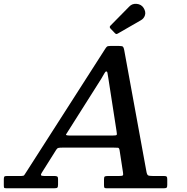

<svg xmlns="http://www.w3.org/2000/svg" viewBox="-72 -1012 1007 1032"><path d="M-51.5 -17.5V-47.5Q-51.5 -58.5 -49 -62.2Q-46.5 -66 -35.5 -66H41Q55 -66 58.2 -70.5Q61.5 -75 66.5 -83L493.5 -749.5Q498.5 -757.5 502.8 -761.2Q507 -765 521.5 -765H568Q584.5 -765 588.8 -761Q593 -757 595.5 -743.5L715 -90Q718 -73 724 -69.5Q730 -66 750.5 -66H809.5Q820.5 -66 823.8 -62.8Q827 -59.5 827 -48V-18Q827 -6 823.2 -3Q819.5 0 807.5 0H501.5Q491.5 0 489.2 -3.2Q487 -6.5 487 -17V-48Q487 -60.5 491 -63.2Q495 -66 507.5 -66H568Q584.5 -66 588 -69.2Q591.5 -72.5 589 -86L571 -203Q569 -217 562.5 -217.8Q556 -218.5 540.5 -218.5H262.5Q249 -218.5 242.2 -217Q235.5 -215.5 230.5 -207.5L152.5 -83.5Q147 -75 148.5 -70.5Q150 -66 167 -66H222Q231 -66 235.5 -63.2Q240 -60.5 240 -50.5V-20.5Q240 -7 236.2 -3.5Q232.5 0 219 0H-36Q-48 0 -49.8 -2.8Q-51.5 -5.5 -51.5 -17.5ZM472.5 -589 295 -308.5Q287 -296 283.2 -289.8Q279.5 -283.5 304 -283.5H533Q552.5 -283.5 555 -286.8Q557.5 -290 554.5 -306.5L510.5 -590.5Q507 -610 505.8 -619Q504.5 -628 499 -628Q494.5 -628 488.2 -616.2Q482 -604.5 472.5 -589ZM699.5 -970Q713 -948.5 707.2 -930.2Q701.5 -912 685 -903L563.5 -833Q557 -829 553.5 -829Q550 -829 544.5 -835L522 -858.5Q514 -867 522 -874.5L623 -977Q638.5 -993.5 662.8 -991.2Q687 -989 699.5 -970Z"/></svg>

Font: Besley* Medium
Style: Italic
Weight: 500
Italic angle: -13°
Designer: Owen Earl
Foundry: indestructible type*
Version: Version 3.000; ttfautohint (v1.8.3)